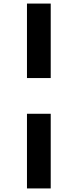

<svg xmlns="http://www.w3.org/2000/svg" viewBox="-20 -865 435 1075"><path d="M131 -845H264V-428H131ZM131 -228H264V190H131Z"/></svg>

Font: Evergrow Sans
Style: Bold
Weight: 700
Foundry: 10Web
Version: Version 1.000